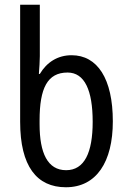

<svg xmlns="http://www.w3.org/2000/svg" viewBox="-20 -780 542 810"><path d="M258 10C387 10 456 -97 456 -268C456 -448 391 -547 282 -547C223 -547 177 -517 148 -468H144C146 -494 148 -523 148 -543V-760H65V-266C65 -79 135 10 258 10ZM259 -62C181 -62 147 -134 147 -256V-272C147 -408 180 -474 265 -474C337 -474 371 -399 371 -266C371 -136 336 -62 259 -62Z"/></svg>

Font: Noto Sans Georgian Condensed
Style: Regular
Weight: 400
Width: 3
Designer: Monotype Design Team, Akaki Razmadze
Foundry: Google LLC
Version: Version 2.005